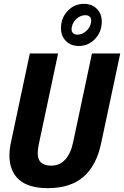

<svg xmlns="http://www.w3.org/2000/svg" viewBox="-20 -968 645 998"><path d="M29 -160Q29 -194 38 -233L135 -690H282L181 -215Q176 -188 176 -173Q176 -138 194 -122.5Q212 -107 247 -107Q289 -107 318 -137.5Q347 -168 360 -228L458 -690H605L506 -225Q482 -108 414 -49Q346 10 229 10Q128 10 78.5 -34.5Q29 -79 29 -160ZM297 -822Q297 -875 332 -911.5Q367 -948 416 -948Q458 -948 483.5 -922Q509 -896 509 -856Q509 -802 474 -765.5Q439 -729 390 -729Q348 -729 322.5 -755Q297 -781 297 -822ZM453 -850Q454 -854 454 -861Q454 -874 446 -881.5Q438 -889 424 -889Q399 -889 378.5 -871Q358 -853 353 -826Q352 -822 352 -816Q352 -803 360 -795.5Q368 -788 382 -788Q407 -788 427.5 -806Q448 -824 453 -850Z"/></svg>

Font: Decalotype
Style: Bold Italic
Weight: 700
Italic angle: -12°
Designer: Alfredo Marco Pradil
Foundry: Alfredo Marco Pradil
Version: Version 1.0